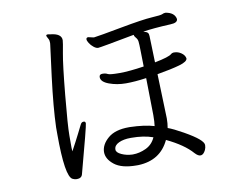

<svg xmlns="http://www.w3.org/2000/svg" viewBox="-77 -811 1155 922"><g transform="rotate(-10 500.0 -349.5)"><path d="M419 -456Q419 -470 434.5 -470Q450 -470 459.5 -464.5Q469 -459 516.5 -459Q564 -459 636 -470Q635 -512 634.5 -546Q634 -580 632.5 -592Q631 -604 623.5 -612Q616 -620 615 -628Q446 -596 436.5 -596Q427 -596 415 -605.5Q403 -615 395.5 -627Q388 -639 388 -645.5Q388 -652 393 -654L397 -655L424 -649H426Q451 -652 561 -672.5Q671 -693 715.5 -695.5Q760 -698 767.5 -702Q775 -706 784 -706Q827 -699 833 -667Q833 -648 798 -647Q713 -643 663 -635Q679 -631 684 -625.5Q689 -620 689 -608.5Q689 -597 690.5 -562Q692 -527 693 -480Q764 -494 776 -506Q780 -510 788 -511H792Q810 -511 826 -500Q842 -489 845 -473Q845 -457 805 -445.5Q765 -434 695 -422L702 -205Q702 -181 698 -159Q724 -150 771 -123.5Q818 -97 839.5 -78.5Q861 -60 861 -47.5Q861 -35 856 -24Q836 17 804 -18Q764 -64 680 -104Q637 -12 529 -8H520Q448 -8 412.5 -36Q377 -64 377 -98V-99Q378 -135 413 -165Q448 -195 515 -195H520Q591 -193 638 -179Q641 -198 641 -232L638 -413Q582 -405 538.5 -405Q495 -405 457 -419Q419 -433 419 -456ZM308 -259Q315 -258 315 -249Q315 -237 254 -11Q249 7 226 7Q216 7 206 2Q171 -14 171 -222V-255Q174 -351 192.5 -498.5Q211 -646 212 -649.5Q213 -653 213 -659Q213 -665 212 -671Q211 -677 206 -685Q201 -693 201 -697V-698Q202 -702 210 -702L220 -700Q275 -695 275 -662Q275 -653 265 -600Q255 -547 241 -400.5Q227 -254 227 -205V-146Q227 -136 228 -128Q252 -172 269 -206L289 -246Q295 -259 304 -259ZM623 -127Q578 -143 518 -143H514Q480 -143 456.5 -132Q433 -121 433 -101V-100Q433 -86 457 -75Q481 -64 509 -63H512Q544 -63 576 -78Q608 -93 623 -127Z"/></g></svg>

Font: LXGW Bright TC
Style: Regular
Weight: 400
Designer: Christian Thalmann (Catharsis Fonts)
Foundry: LXGW / Christian Thalmann (Catharsis Fonts) / Fontworks Inc.
Version: Version 5.501